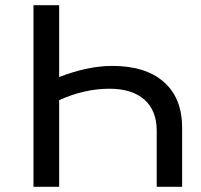

<svg xmlns="http://www.w3.org/2000/svg" viewBox="-20 -720 776 740"><path d="M611.5 -404C564.5 -445.3 498.3 -466 413 -466C350.3 -466 282 -451.7 208 -423V-700H109V0H208V-334C272.7 -363.3 337.3 -378 402 -378C460 -378 504.8 -364 536.5 -336C568.2 -308 584 -268 584 -216V0H682V-227C682 -303.7 658.5 -362.7 611.5 -404Z"/></svg>

Font: Rookery
Style: Regular
Weight: 400
Designer: Ryan Kimball / Julieta Ulanovsky
Foundry: Motorola Mobility LLC.
Version: Version 1.0